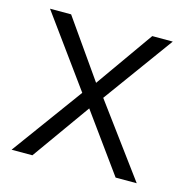

<svg xmlns="http://www.w3.org/2000/svg" viewBox="-78 -549 605 624"><g transform="rotate(15 224.0 -237.5)"><path d="M188 -238 16 -475H87L223 -281L360 -475H429L258 -240L435 0H364L223 -195L84 0H14Z"/></g></svg>

Font: Pavanam
Style: Regular
Weight: 400
Designer: Tharique Azeez
Foundry: Tharique Azeez
Version: Version 1.86; ttfautohint (v1.3) -l 8 -r 50 -G 200 -x 14 -D 